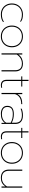

<svg xmlns="http://www.w3.org/2000/svg" viewBox="1860 -2524 679 4439"><g transform="rotate(90 2199.5 -304.5)"><path d="M486 -58V-33Q451 -8 408.5 3.5Q366 15 310 15Q241 15 184 -16Q127 -47 93.5 -105Q60 -163 60 -239Q60 -315 93.5 -373Q127 -431 185.5 -463Q244 -495 314 -495Q367 -495 406.5 -485Q446 -475 479 -451V-426Q444 -451 405 -461Q366 -471 314 -471Q250 -471 198 -443Q146 -415 116 -362Q86 -309 86 -239Q86 -169 115.5 -117Q145 -65 196.5 -37Q248 -9 310 -9Q367 -9 407 -20.5Q447 -32 486 -58Z M571 -240Q571 -315 603.5 -373Q636 -431 693 -463Q750 -495 822 -495Q894 -495 951 -463Q1008 -431 1040.5 -373Q1073 -315 1073 -240Q1073 -165 1040.5 -107Q1008 -49 951 -17Q894 15 822 15Q750 15 693 -17Q636 -49 603.5 -107Q571 -165 571 -240ZM597 -240Q597 -170 626 -118Q655 -66 706 -37.5Q757 -9 822 -9Q887 -9 938 -37.5Q989 -66 1018 -118Q1047 -170 1047 -240Q1047 -309 1018 -361.5Q989 -414 938 -442.5Q887 -471 822 -471Q757 -471 706 -442.5Q655 -414 626 -361.5Q597 -309 597 -240Z M1241 -353V0H1213V-480H1241V-391Q1280 -446 1334 -470.5Q1388 -495 1448 -495Q1541 -495 1586 -447.5Q1631 -400 1631 -319V0H1603V-318Q1603 -392 1566.5 -431.5Q1530 -471 1448 -471Q1320 -471 1241 -353Z M1980 -456H1853V-118Q1853 -62 1878.5 -35.5Q1904 -9 1959 -9Q1987 -9 2009 -16V9Q1982 15 1950 15Q1891 15 1858 -18Q1825 -51 1825 -120V-456H1746V-480H1825V-624H1853V-480H1980Z M2387 -456Q2203 -456 2157 -315V0H2129V-480H2157V-370Q2189 -429 2247 -454.5Q2305 -480 2387 -480Z M2427 -134Q2427 -285 2617 -285Q2735 -285 2818 -236V-317Q2818 -395 2776.5 -433Q2735 -471 2643 -471Q2565 -471 2493 -442V-467Q2522 -479 2563 -487Q2604 -495 2643 -495Q2846 -495 2846 -316V0H2821V-77Q2756 15 2613 15Q2528 15 2477.5 -23.5Q2427 -62 2427 -134ZM2617 -261Q2529 -261 2491 -229.5Q2453 -198 2453 -134Q2453 -74 2494.5 -41.5Q2536 -9 2621 -9Q2688 -9 2740.5 -36Q2793 -63 2818 -111V-212Q2770 -238 2724 -249.5Q2678 -261 2617 -261Z M3170 -456H3043V-118Q3043 -62 3068.5 -35.5Q3094 -9 3149 -9Q3177 -9 3199 -16V9Q3172 15 3140 15Q3081 15 3048 -18Q3015 -51 3015 -120V-456H2936V-480H3015V-624H3043V-480H3170Z M3264 -240Q3264 -315 3296.5 -373Q3329 -431 3386 -463Q3443 -495 3515 -495Q3587 -495 3644 -463Q3701 -431 3733.5 -373Q3766 -315 3766 -240Q3766 -165 3733.5 -107Q3701 -49 3644 -17Q3587 15 3515 15Q3443 15 3386 -17Q3329 -49 3296.5 -107Q3264 -165 3264 -240ZM3290 -240Q3290 -170 3319 -118Q3348 -66 3399 -37.5Q3450 -9 3515 -9Q3580 -9 3631 -37.5Q3682 -66 3711 -118Q3740 -170 3740 -240Q3740 -309 3711 -361.5Q3682 -414 3631 -442.5Q3580 -471 3515 -471Q3450 -471 3399 -442.5Q3348 -414 3319 -361.5Q3290 -309 3290 -240Z M4291 -127V-480H4319V0H4291V-89Q4221 15 4094 15Q3998 15 3949.5 -34.5Q3901 -84 3901 -166V-480H3929V-168Q3929 -94 3969 -51.5Q4009 -9 4094 -9Q4157 -9 4204.5 -37Q4252 -65 4291 -127Z"/></g></svg>

Font: Prompt Thin
Style: Regular
Weight: 100
Designer: Katatrad Team
Foundry: CadsonDemak
Version: Version 1.030